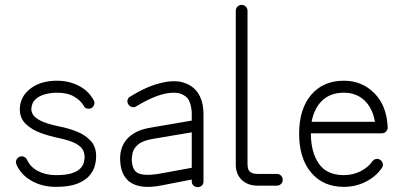

<svg xmlns="http://www.w3.org/2000/svg" viewBox="-20 -751 1661 785"><path d="M209 13Q152 13 108.5 -12Q65 -37 47 -79Q43 -88 47 -97Q51 -106 60 -110Q69 -114 78 -110Q87 -106 91 -97Q104 -68 135.5 -51.5Q167 -35 209 -35Q252 -35 276 -43.5Q300 -52 310.5 -64.5Q321 -77 323.5 -89.5Q326 -102 326 -109Q326 -124 319 -138Q312 -152 289 -164.5Q266 -177 218 -187Q184 -194 147.5 -207Q111 -220 86 -243.5Q61 -267 61 -305Q62 -356 104 -388.5Q146 -421 213 -421Q263 -421 303.5 -399.5Q344 -378 363 -341Q368 -333 365 -323.5Q362 -314 354 -309Q344 -305 335 -307.5Q326 -310 322 -319Q311 -339 284 -355.5Q257 -372 213 -372Q188 -372 164 -365.5Q140 -359 124.5 -344.5Q109 -330 108 -304Q108 -298 113 -285.5Q118 -273 143 -259Q168 -245 227 -233Q262 -226 295.5 -212.5Q329 -199 351.5 -174.5Q374 -150 373 -109Q373 -92 367 -71Q361 -50 344 -31Q327 -12 294.5 0.5Q262 13 209 13Z M788 14Q778 14 771 7.5Q764 1 764 -9V-17L641 7Q595 16 563 12Q531 8 509 -8Q493 -21 483.5 -40.5Q474 -60 472 -85Q466 -143 497.5 -180.5Q529 -218 595 -229L764 -258V-286Q764 -306 757.5 -328.5Q751 -351 731 -362Q715 -372 690 -372Q628 -372 537 -316Q528 -311 519 -313.5Q510 -316 505 -324Q499 -333 501.5 -342.5Q504 -352 512 -356Q571 -392 615 -405.5Q659 -419 690 -419Q711 -419 726.5 -414.5Q742 -410 753 -404Q782 -388 797 -357.5Q812 -327 812 -286V-9Q812 1 805.5 7.5Q799 14 788 14ZM633 -41 764 -65V-210L604 -183Q563 -176 544.5 -160Q526 -144 522 -125.5Q518 -107 519 -90Q522 -59 538 -47Q562 -29 633 -41Z M1033 8Q993 8 968.5 -15.5Q944 -39 944 -78V-707Q944 -717 951 -724Q958 -731 968 -731Q978 -731 985 -724Q992 -717 992 -707V-78Q992 -74 993.5 -64.5Q995 -55 1004 -47.5Q1013 -40 1033 -40H1112Q1122 -40 1129 -33Q1136 -26 1136 -16Q1136 -6 1129 1Q1122 8 1112 8Z M1386 13Q1301 13 1252 -45.5Q1203 -104 1203 -204Q1203 -305 1252 -363Q1301 -421 1386 -421Q1460 -421 1510.5 -370Q1561 -319 1565 -232V-229Q1565 -220 1558 -213Q1552 -206 1541 -206H1251Q1251 -129 1283.5 -82Q1316 -35 1386 -35Q1422 -35 1453.5 -50.5Q1485 -66 1502 -91Q1508 -99 1517.5 -101Q1527 -103 1535 -97Q1543 -92 1545 -82Q1547 -72 1541 -64Q1517 -29 1475.5 -8Q1434 13 1386 13ZM1254 -253H1513Q1503 -310 1469.5 -341Q1436 -372 1386 -372Q1332 -372 1298.5 -341Q1265 -310 1254 -253Z"/></svg>

Font: Kurewa Gothic CJK TC Regular
Style: Regular
Weight: 400
Designer: Max Yao
Foundry: Max-Everyday
Version: Version 1.071; ttfautohint (v1.8.3)